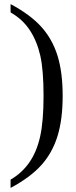

<svg xmlns="http://www.w3.org/2000/svg" viewBox="-20 -714 373 947"><path d="M32.2 212.9V171.9Q87.4 140.1 124 88.1Q160.6 36.1 177.7 -39.3Q194.8 -114.7 194.8 -241.2Q194.8 -369.1 178.5 -440.4Q162.1 -511.7 127 -565.2Q91.8 -618.7 32.2 -652.8V-693.8Q129.9 -641.6 184.1 -581.3Q238.3 -521 263.7 -439.2Q289.1 -357.4 289.1 -241.2Q289.1 -125 263.7 -42.7Q238.3 39.6 184.1 100.1Q129.9 160.6 32.2 212.9Z"/></svg>

Font: Liberation Serif
Style: Regular
Weight: 400
Designer: Steve Matteson
Foundry: Ascender Corporation
Version: Version 2.1.5